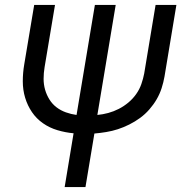

<svg xmlns="http://www.w3.org/2000/svg" viewBox="-20 -540 790 775"><path d="M241 215 277 -2Q244 -5 212 -14.5Q180 -24 153.5 -42.5Q127 -61 109 -87.5Q91 -114 81.5 -145.5Q72 -177 72 -211.5Q72 -246 78 -281L118 -520H202L160 -269Q156 -245 156 -222Q156 -199 162 -178Q168 -157 179.5 -138.5Q191 -120 208 -107Q225 -94 246 -86.5Q267 -79 289 -76L363 -520H447L373 -76Q395 -78 417 -84Q439 -90 459.5 -100.5Q480 -111 498 -126Q516 -141 529.5 -160Q543 -179 550.5 -200.5Q558 -222 562 -243L608 -520H692L644 -231Q640 -208 632.5 -184.5Q625 -161 612.5 -139.5Q600 -118 583 -98.5Q566 -79 545.5 -64Q525 -49 502 -37.5Q479 -26 456 -18.5Q433 -11 408.5 -7Q384 -3 361 -1L325 215Z"/></svg>

Font: Iosevka Aile
Style: Italic
Weight: 400
Italic angle: -9°
Designer: Belleve Invis
Foundry: Belleve Invis
Version: Version 28.0.1; ttfautohint (v1.8.4)